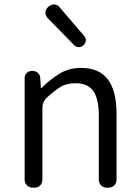

<svg xmlns="http://www.w3.org/2000/svg" viewBox="-20 -868 645 888"><path d="M132 0Q116 0 105 -10.5Q94 -21 94 -37V-507Q94 -521 103.5 -530.5Q113 -540 128 -540H131Q144 -540 154 -532Q164 -524 166 -510L169 -461H172Q211 -500 255 -527Q299 -554 354 -554Q439 -554 479 -500.5Q519 -447 519 -343V-37Q519 -21 508.5 -10.5Q498 0 481 0H474Q458 0 447.5 -10.5Q437 -21 437 -37V-333Q437 -411 411.5 -447Q386 -483 330 -483Q287 -483 259 -465.5Q231 -448 195 -415Q176 -396 176 -368V-37Q176 -21 166 -10.5Q156 0 139 0ZM366 -659Q357 -650 345 -650Q333 -650 324 -658L201 -784Q190 -795 190 -809.5Q190 -824 202 -835L204 -837Q217 -848 231.5 -847.5Q246 -847 256 -834L369 -702Q387 -680 366 -659Z"/></svg>

Font: Chiron GoRound TC N
Style: Regular
Weight: 350
Designer: Ryoko NISHIZUKA 西塚涼子 (kana, bopomofo & ideographs); Paul D. Hunt (Latin, Greek & Cyrillic); Sandoll Communications 산돌커뮤니
Foundry: Adobe
Version: Version 1.000;hotconv 1.1.1;makeotfexe 2.6.0